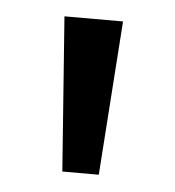

<svg xmlns="http://www.w3.org/2000/svg" viewBox="-32 -831 291 320"><g transform="rotate(5 113.0 -671.0)"><path d="M162 -800 144 -542H83L64 -800Z"/></g></svg>

Font: Noto Sans Sinhala SemiCondensed
Style: Regular
Weight: 400
Width: 4
Designer: Jelle Bosma - Monotype Design Team
Foundry: Monotype Imaging Inc.
Version: Version 2.006; ttfautohint (v1.8.4.7-5d5b)